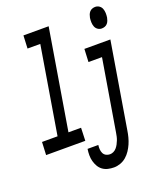

<svg xmlns="http://www.w3.org/2000/svg" viewBox="-209 -855 982 1174"><g transform="rotate(-20 282.0 -268.0)"><path d="M-38 0 -34 -84H67L161 -651H78L82 -735H246L138 -84H220L217 0ZM547 -611Q533 -611 521.5 -619Q510 -627 505 -640Q500 -653 499.5 -667.5Q499 -682 501 -697Q503 -707 506.5 -716.5Q510 -726 517 -734Q524 -742 534 -745.5Q544 -749 553 -749Q568 -749 579.5 -741Q591 -733 596 -720Q601 -707 601.5 -692.5Q602 -678 600 -663Q598 -653 594.5 -643.5Q591 -634 584 -626Q577 -618 567 -614.5Q557 -611 547 -611ZM327 213Q307 213 288 208.5Q269 204 254 193Q239 182 229.5 165.5Q220 149 215 130.5Q210 112 210 92Q210 72 213 52Q213 52 213 51.5Q213 51 213 51H283Q283 51 283 51.5Q283 52 283 52Q281 65 282 79Q283 93 288.5 104.5Q294 116 305.5 122.5Q317 129 331 129Q343 129 354.5 123.5Q366 118 374.5 108Q383 98 389 86.5Q395 75 399.5 63.5Q404 52 406.5 40Q409 28 411 16L488 -446H400L404 -530H573L480 30Q477 50 471.5 71Q466 92 457.5 111.5Q449 131 436.5 150Q424 169 407 183.5Q390 198 369 205.5Q348 213 327 213Z"/></g></svg>

Font: Iosevka Curly Slab MdExObl
Style: Regular
Weight: 500
Width: 7
Italic angle: -9°
Monospace: yes
Designer: Belleve Invis
Foundry: Belleve Invis
Version: Version 11.1.0; ttfautohint (v1.8.3)